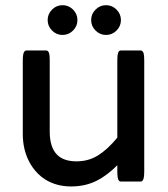

<svg xmlns="http://www.w3.org/2000/svg" viewBox="-20 -687 635 724"><path d="M65.9 -181.6V-459Q65.9 -487.3 72.8 -493.7Q75.2 -496.6 79.1 -496.6H154.3Q158.2 -496.6 160.6 -494.1Q163.1 -491.7 164.1 -489Q165 -486.3 166 -482.4Q167.5 -474.1 167.5 -459V-191.4Q167.5 -131.3 195.3 -103.5Q220.2 -78.6 268.6 -78.6Q314 -78.6 350.1 -101.3Q386.2 -124 422.4 -168V-459Q422.4 -483.9 427.2 -491.7Q430.2 -496.6 435.5 -496.6H510.7Q514.6 -496.6 517.6 -493.4Q520.5 -490.2 522 -484.4Q523.9 -474.1 523.9 -459V-40Q523.9 -11.7 517.1 -5.4Q514.6 -2.4 510.7 -2.4H435.5Q431.6 -2.4 428.7 -5.4Q422.4 -11.7 422.4 -40V-64Q386.2 -27.3 347.2 -6.8Q303.2 16.1 248 16.1Q192.9 16.1 150.4 -10.3Q135.7 -19.5 122.6 -32.7Q101.6 -53.7 87.9 -81.5Q65.9 -126.5 65.9 -181.6ZM340.3 -571.8Q323.7 -588.4 323.7 -611.3Q323.7 -634.3 340.3 -650.9Q356.9 -667.5 379.9 -667.5Q402.8 -667.5 419.4 -650.9Q436 -634.3 436 -611.3Q436 -588.4 419.4 -571.8Q402.8 -555.2 379.9 -555.2Q356.9 -555.2 340.3 -571.8ZM176.3 -571.8Q159.7 -588.4 159.7 -611.3Q159.7 -634.3 176.3 -650.9Q192.9 -667.5 215.8 -667.5Q238.8 -667.5 255.4 -650.9Q272 -634.3 272 -611.3Q272 -588.4 255.4 -571.8Q238.8 -555.2 215.8 -555.2Q192.9 -555.2 176.3 -571.8Z"/></svg>

Font: YuPearl-Medium
Style: Medium
Weight: 500
Designer: Max Yao
Foundry: Max-Everyday
Version: Version 1.011; ttfautohint (v1.8.3)